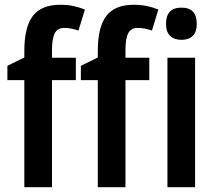

<svg xmlns="http://www.w3.org/2000/svg" viewBox="-20 -785 904 805"><path d="M298 -449H198V0H82V-449H11V-509L82 -544V-571Q82 -672 118 -718.5Q154 -765 232 -765Q262 -765 286.5 -760Q311 -755 336 -745L309 -657Q294 -662 279.5 -665Q265 -668 249 -668Q222 -668 210 -646.5Q198 -625 198 -574V-543H298ZM606 -449H506V0H390V-449H319V-509L390 -544V-571Q390 -672 426 -718.5Q462 -765 540 -765Q570 -765 594.5 -760Q619 -755 644 -745L617 -657Q602 -662 587.5 -665Q573 -668 557 -668Q530 -668 518 -646.5Q506 -625 506 -574V-543H606ZM741 -753Q805 -753 805 -685Q805 -651 788 -634.5Q771 -618 741 -618Q711 -618 693.5 -634.5Q676 -651 676 -685Q676 -753 741 -753ZM798 -543V0H682V-543Z"/></svg>

Font: Noto Sans Condensed SemiBold
Style: Regular
Weight: 600
Width: 3
Designer: Monotype Design Team
Foundry: Monotype Imaging Inc.
Version: Version 2.013; ttfautohint (v1.8.4.7-5d5b)